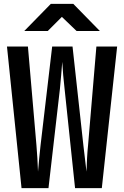

<svg xmlns="http://www.w3.org/2000/svg" viewBox="-20 -970 640 990"><path d="M226 -810 299 -883 375 -810H495L358 -950H242L105 -810ZM230 0 289 -512C293 -551 298 -614 301 -651C303 -614 308 -551 313 -512L367 0H505L584 -730H477L434 -220C430 -185 427 -123 426 -85C421 -123 414 -185 410 -220L354 -730H249L189 -220C185 -185 179 -123 176 -85C175 -123 171 -185 168 -220L124 -730H16L91 0Z"/></svg>

Font: Tekne LDO
Style: Bold
Weight: 700
Monospace: yes
Designer: Alessio Laiso, Mario Rullo, Paolo Rosset
Foundry: Alessio Laiso
Version: Version 1.000;hotconv 1.0.109;makeotfexe 2.5.65596